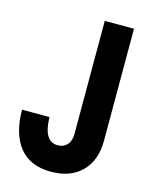

<svg xmlns="http://www.w3.org/2000/svg" viewBox="-111 -793 694 875"><g transform="rotate(15 236.5 -356.0)"><path d="M213.7 7.8Q116.3 7.8 65.7 -54Q15.1 -115.8 14 -231.2H143.8Q144.5 -175.1 161.6 -145.9Q178.8 -116.7 212.8 -116.7Q240.1 -116.7 256.9 -134.9Q273.6 -153.1 273.6 -186.1V-719.7H411.5V-191.7Q411.5 -98.1 358.6 -45.2Q305.7 7.8 213.7 7.8Z"/></g></svg>

Font: Reddit Sans Condensed
Style: Regular
Weight: 400
Designer: Stephen Hutchings
Foundry: Reddit
Version: Version 1.014